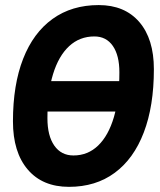

<svg xmlns="http://www.w3.org/2000/svg" viewBox="-20 -723 626 753"><path d="M120.1 -285.6 145.5 -404.8H548.3L522.9 -285.6ZM250.5 9.8Q146.7 9.8 88.8 -58.1Q30.8 -126.1 30.8 -247.1Q30.8 -390.4 70.8 -492.6Q110.8 -594.7 186.3 -648.9Q261.7 -703.1 367.2 -703.1Q469 -703.1 526.3 -636.7Q583.5 -570.2 583.5 -451.7Q583.5 -306.8 543.9 -203.5Q504.4 -100.1 429.9 -45.2Q355.4 9.8 250.5 9.8ZM268.1 -113.3Q324.6 -113.3 364.9 -152.2Q405.3 -191 426.8 -264Q448.2 -336.9 448.2 -439.5Q448.2 -505.8 422.5 -542.9Q396.7 -580.1 350.1 -580.1Q292.4 -580.1 251.2 -542Q210 -503.9 188 -432.2Q166 -360.4 166 -259.3Q166 -190.5 193 -151.9Q220 -113.3 268.1 -113.3Z"/></svg>

Font: Cascadia Code PL
Style: Italic
Weight: 400
Italic angle: -10°
Monospace: yes
Designer: Aaron Bell
Foundry: Saja Typeworks
Version: Version 2404.023